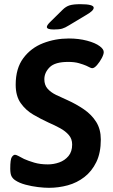

<svg xmlns="http://www.w3.org/2000/svg" viewBox="-20 -891 540 918"><path d="M237 -750Q204 -750 204 -762Q204 -770 219 -785L279 -844Q295 -860 313 -865.5Q331 -871 364 -871Q428 -871 428 -854Q428 -847 419.5 -838.5Q411 -830 390 -818L310 -770Q291 -758 277 -754Q263 -750 237 -750ZM214 7Q192 7 162 3.5Q132 0 102 -8Q72 -16 53 -29Q42 -36 35.5 -47.5Q29 -59 29 -85Q29 -129 36.5 -140Q44 -151 52 -151Q57 -151 68.5 -145Q80 -139 95 -131Q115 -122 143.5 -113.5Q172 -105 209 -105Q237 -105 263.5 -114.5Q290 -124 307.5 -145Q325 -166 325 -200Q325 -227 309 -245.5Q293 -264 267.5 -278Q242 -292 212 -305Q175 -322 139 -343Q103 -364 79 -398Q55 -432 55 -486Q55 -564 91.5 -613Q128 -662 186 -684.5Q244 -707 309 -707Q356 -707 396 -696.5Q436 -686 457 -670Q476 -656 476 -642Q476 -631 466.5 -613Q457 -595 444 -580Q431 -565 421 -565Q416 -565 409.5 -568.5Q403 -572 392 -577Q378 -583 357 -589Q336 -595 306 -595Q243 -595 217.5 -569.5Q192 -544 192 -512Q192 -485 207 -467.5Q222 -450 247.5 -437.5Q273 -425 303 -412Q345 -393 381.5 -368Q418 -343 440 -308Q462 -273 462 -224Q462 -160 440.5 -116Q419 -72 383.5 -44.5Q348 -17 304 -5Q260 7 214 7Z"/></svg>

Font: Asap SemiBold
Style: Italic
Weight: 600
Italic angle: -6°
Designer: Pablo Cosgaya
Foundry: Omnibus-Type
Version: Version 3.001; ttfautohint (v1.8.3)